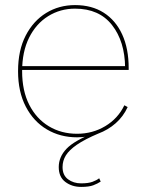

<svg xmlns="http://www.w3.org/2000/svg" viewBox="-20 -530 574 755"><path d="M283 10Q217 10 164.5 -21Q112 -52 81.5 -110.5Q51 -169 51 -250Q51 -332 81 -390Q111 -448 161.5 -479Q212 -510 275 -510Q341 -510 388 -480Q435 -450 460.5 -394.5Q486 -339 486 -262Q486 -261 486 -259Q486 -257 486 -255H59V-270H479L472 -264Q471 -367 420.5 -431.5Q370 -496 275 -496Q217 -496 169.5 -466.5Q122 -437 94.5 -382Q67 -327 67 -250Q67 -173 95 -118Q123 -63 172 -33.5Q221 -4 283 -4Q344 -4 394 -34Q444 -64 469 -116L482 -109Q465 -72 435 -45.5Q405 -19 366 -4.5Q327 10 283 10ZM299 205Q263 205 237 185.5Q211 166 211 127Q211 87 241.5 55Q272 23 351 -8L367 -5Q313 18 282.5 39Q252 60 239 81Q226 102 226 127Q226 159 247.5 175Q269 191 299 191Q327 191 343.5 185Q360 179 370 171L376 184Q364 192 347 198.5Q330 205 299 205Z"/></svg>

Font: Work Sans Thin
Style: Regular
Weight: 250
Designer: Wei Huang
Foundry: Wei Huang
Version: Version 2.012